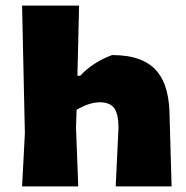

<svg xmlns="http://www.w3.org/2000/svg" viewBox="-20 -667 664 687"><path d="M59 0H260L252 -210L254 -274C284 -292 312 -301 338 -301C361 -301 378 -294 389 -280C399 -265 404 -242 404 -210L394 0H594L587 -244C587 -390 535 -470 381 -470C335 -453 297 -428 267 -396H257L263 -647H59L69 -190Z"/></svg>

Font: Luna Sans Black
Style: Regular
Weight: 900
Designer: Juan Pablo del Peral
Foundry: Huerta Tipografica
Version: Version 2.001; ttfautohint (v1.5)